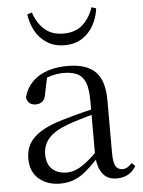

<svg xmlns="http://www.w3.org/2000/svg" viewBox="-56 -838 669 898"><g transform="rotate(-5 278.5 -389.5)"><path d="M189.7 14.6Q130.5 14.6 91.1 -19.1Q51.6 -52.8 51.6 -115.1Q51.6 -153.9 68.8 -184.3Q85.9 -214.6 125.4 -239Q164.9 -263.5 230.9 -282.3Q272.8 -294.9 318.8 -306.7Q364.8 -318.5 404.8 -327.7V-303.3Q364.8 -293.3 323.7 -281.5Q282.6 -269.7 248.6 -257Q185.3 -233.6 158.6 -201.7Q131.9 -169.7 131.9 -128.2Q131.9 -81.6 157.5 -58Q183.2 -34.4 225.1 -34.4Q247.6 -34.4 269.6 -43.3Q291.6 -52.2 319.7 -74.2Q347.7 -96.3 385.8 -134.4L394.5 -87.1H370.9Q339.7 -53.7 312.5 -31.1Q285.2 -8.4 256.1 3.1Q227 14.6 189.7 14.6ZM456.8 13.6Q412.1 13.6 389.8 -16.6Q367.5 -46.7 364.2 -99.7V-103.3V-359Q364.2 -415 352.1 -445.3Q339.9 -475.6 314.7 -487.6Q289.6 -499.6 250 -499.6Q221.3 -499.6 192.1 -491.4Q162.9 -483.2 129.7 -464.7L173.2 -491.9L156.8 -412.7Q153.2 -386 140.7 -375.2Q128.1 -364.3 109.4 -364.3Q73.2 -364.3 65.5 -399.7Q80.4 -461 134.1 -495.8Q187.8 -530.6 272.2 -530.6Q359.5 -530.6 401.8 -489.2Q444 -447.8 444 -354.6V-107.7Q444 -60.8 455.1 -44.2Q466.1 -27.5 486.4 -27.5Q499 -27.5 509 -33.2Q519 -38.8 531.4 -52.1L547.1 -36.7Q531.2 -10.7 508.6 1.4Q486 13.6 456.8 13.6ZM105.5 -787.4 127.9 -794.4Q143.3 -745.5 177.4 -714.3Q211.5 -683.2 267.3 -683.2Q323.9 -683.2 357.8 -714.5Q391.7 -745.9 407.7 -794.4L429.1 -787.4Q423.8 -745 404.1 -709Q384.4 -672.9 350.2 -650.7Q316.1 -628.4 267.3 -628.4Q219.5 -628.4 185 -650.7Q150.4 -672.9 130.7 -709Q111.1 -745 105.5 -787.4Z"/></g></svg>

Font: Noto Serif JP
Style: Regular
Weight: 200
Designer: Ryoko NISHIZUKA 西塚涼子 (kana & ideographs); Frank Grießhammer (Latin, Greek & Cyrillic); Wenlong ZHANG 张文龙 (bopomofo); San
Foundry: Adobe
Version: Version 2.001;hotconv 1.1.0;makeotfexe 2.6.0